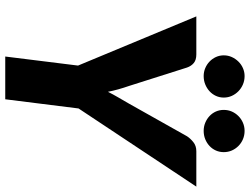

<svg xmlns="http://www.w3.org/2000/svg" viewBox="-130 -822 952 732"><g transform="rotate(90 346.0 -456.0)"><path d="M393.5 -279.5 358.5 0H195.5L230 -277.5L42.5 -728.5H187.5Q208.5 -728.5 220.2 -718.8Q232 -709 237.5 -693L307.5 -472.5Q322.5 -429.5 330 -391.5Q339.5 -410.5 351 -430.2Q362.5 -450 375.5 -472.5L499.5 -693Q508 -706 522 -717.2Q536 -728.5 556.5 -728.5H691.5ZM352 -833Q352 -817 345.5 -803Q339 -789 327.8 -778.8Q316.5 -768.5 301.8 -762.5Q287 -756.5 270 -756.5Q254 -756.5 239.8 -762.5Q225.5 -768.5 214.8 -778.8Q204 -789 197.5 -803Q191 -817 191 -833Q191 -849.5 197.5 -863.8Q204 -878 214.8 -889Q225.5 -900 239.8 -906.2Q254 -912.5 270 -912.5Q287 -912.5 301.8 -906.2Q316.5 -900 327.8 -889Q339 -878 345.5 -863.8Q352 -849.5 352 -833ZM560 -833Q560 -817 553.8 -803Q547.5 -789 536.5 -778.8Q525.5 -768.5 510.8 -762.5Q496 -756.5 479 -756.5Q462.5 -756.5 448 -762.5Q433.5 -768.5 422.5 -778.8Q411.5 -789 405.2 -803Q399 -817 399 -833Q399 -849.5 405.2 -863.8Q411.5 -878 422.5 -889Q433.5 -900 448 -906.2Q462.5 -912.5 479 -912.5Q496 -912.5 510.8 -906.2Q525.5 -900 536.5 -889Q547.5 -878 553.8 -863.8Q560 -849.5 560 -833Z"/></g></svg>

Font: Lato ExtraBold
Style: Italic
Weight: 800
Italic angle: -7°
Designer: Lukasz Dziedzic with Adam Twardoch and Botio Nikoltchev
Foundry: tyPoland Lukasz Dziedzic
Version: Version 2.015; 2015-08-06; http://www.latofonts.com/